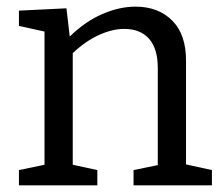

<svg xmlns="http://www.w3.org/2000/svg" viewBox="-20 -558 674 578"><path d="M540 -63 618 -46V0H382V-46L455 -61V-353Q455 -412 428.5 -441.5Q402 -471 354 -471Q318 -471 277.5 -452.5Q237 -434 199 -398V-62L273 -46V0H37V-46L114 -62V-463L37 -480V-526L180 -533L190 -448Q236 -493 287.5 -515.5Q339 -538 388 -538Q457 -538 499 -495.5Q541 -453 540 -372Z"/></svg>

Font: Bitter Pro
Style: Regular
Weight: 400
Designer: Sol Matas, and Bitter project Authors
Foundry: Sol Matas
Version: Version 1.010